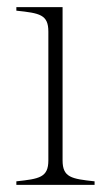

<svg xmlns="http://www.w3.org/2000/svg" viewBox="-20 -520 303 540"><path d="M26 -10V0H246V-10C181 -17 156 -21 156 -69V-500H26V-490C92 -483 116 -479 116 -431V-69C116 -21 91 -17 26 -10Z"/></svg>

Font: Sprat Condensed Thin
Style: Regular
Weight: 100
Width: 3
Designer: Ethan Nakache
Foundry: Collletttivo
Version: Version 2.000;Glyphs 3.2 (3217)